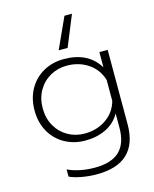

<svg xmlns="http://www.w3.org/2000/svg" viewBox="-140 -839 932 1161"><g transform="rotate(-15 326.0 -258.5)"><path d="M378 -747H425L346 -554H290ZM150 199V154Q223 188 320 188Q423 188 473.5 139.5Q524 91 524 -7V-96Q493 -41 436 -13Q379 15 306 15Q236 15 178.5 -16.5Q121 -48 88 -106Q55 -164 55 -240Q55 -316 88 -374Q121 -432 178 -463.5Q235 -495 305 -495Q381 -495 435.5 -468Q490 -441 525 -385V-480H577V-15Q577 230 320 230Q271 230 225.5 221.5Q180 213 150 199ZM524 -175V-306Q503 -375 445.5 -413.5Q388 -452 313 -452Q256 -452 209 -425.5Q162 -399 134 -351Q106 -303 106 -240Q106 -177 134 -128.5Q162 -80 209 -53.5Q256 -27 313 -27Q389 -27 447 -66.5Q505 -106 524 -175Z"/></g></svg>

Font: Prompt ExtraLight
Style: Regular
Weight: 275
Designer: Katatrad Team
Foundry: CadsonDemak
Version: Version 1.001